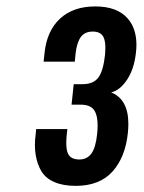

<svg xmlns="http://www.w3.org/2000/svg" viewBox="-20 -904 454 604"><path d="M218.3 -319.3Q178.2 -319.3 150.9 -331.3Q123.5 -343.3 110.4 -365Q97.2 -386.7 92.3 -416.5Q89.8 -431.2 89.8 -447.8Q89.8 -464.4 92.3 -482.4L93.8 -498H191.9L189.9 -480Q188.5 -465.8 188.5 -454.6Q188.5 -431.6 194.3 -419.9Q203.1 -402.3 229.5 -402.3Q253.9 -402.3 267.6 -421.1Q281.2 -439.9 285.6 -482.9Q287.1 -497.1 287.1 -509.3Q287.1 -536.6 279.3 -552.2Q268.1 -574.7 234.9 -574.7H205.1L211.9 -639.2H239.7Q274.4 -639.2 289.8 -660.6Q305.2 -682.1 310.5 -732.4Q311.5 -743.7 311.5 -752.9Q311.5 -774.4 305.7 -787.1Q296.9 -804.7 272 -804.7Q246.6 -804.7 234.1 -787.4Q221.7 -770 217.8 -735.8L215.3 -710H117.2L120.1 -737.3Q127.4 -807.1 168.9 -845.5Q210.4 -883.8 279.8 -883.8Q348.6 -883.8 381.8 -845.7Q409.2 -814.5 409.2 -762.7Q409.2 -751.5 407.7 -738.8Q402.3 -687.5 379.9 -653.6Q357.4 -619.6 329.6 -613.3Q383.8 -591.8 383.8 -514.2Q383.8 -501 382.3 -486.3Q374.5 -409.7 334 -364.5Q293.5 -319.3 218.3 -319.3Z"/></svg>

Font: Oswald
Style: Medium
Weight: 500
Designer: Vernon Adams
Foundry: Vernon Adams
Version: 3.0; ttfautohint (v0.94.23-7a4d-dirty) -l 8 -r 50 -G 150 -x 